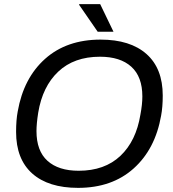

<svg xmlns="http://www.w3.org/2000/svg" viewBox="-20 -888 828 920"><path d="M448.2 -735.8 358.9 -865.2 359.9 -868.2H460L523.9 -735.8ZM354 12.2Q211.9 12.2 134.5 -56.6Q57.1 -125.5 57.1 -255.9Q57.1 -313 64.9 -354Q92.8 -513.7 196 -606Q299.3 -698.2 461.9 -698.2Q604 -698.2 681.9 -629.2Q759.8 -560.1 759.8 -430.2Q759.8 -375 752 -334Q724.1 -173.8 620.4 -80.8Q516.6 12.2 354 12.2ZM356.9 -69.8Q481.4 -69.8 556.9 -141.1Q632.3 -212.4 652.8 -338.9Q662.1 -387.7 662.1 -425.8Q662.1 -520.5 609.1 -568.4Q556.2 -616.2 459 -616.2Q335 -616.2 259.3 -544.9Q183.6 -473.6 163.1 -348.1Q154.8 -295.4 154.8 -259.8Q154.8 -165 207.5 -117.4Q260.3 -69.8 356.9 -69.8Z"/></svg>

Font: Archivo
Style: Italic
Weight: 400
Italic angle: -10°
Designer: Hector Gatti
Foundry: Omnibus-Type
Version: Version 2.001